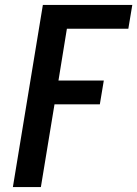

<svg xmlns="http://www.w3.org/2000/svg" viewBox="-20 -755 554 775"><path d="M32 0 153 -735H514L498 -639H250L216 -430H399L383 -334H200L145 0Z"/></svg>

Font: Iosevka Curly
Style: Bold Italic
Weight: 700
Italic angle: -9°
Monospace: yes
Designer: Belleve Invis
Foundry: Belleve Invis
Version: Version 22.1.2; ttfautohint (v1.8.4)